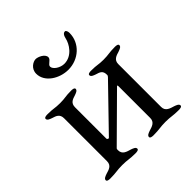

<svg xmlns="http://www.w3.org/2000/svg" viewBox="-170 -740 867 867"><g transform="rotate(-45 263.0 -307.0)"><path d="M265 -510C239 -510 210 -529 210 -547C210 -560 235 -567 235 -582C235 -603 203 -617 188 -617C172 -617 143 -601 143 -568C143 -515 202 -478 259 -478C325 -478 380 -527 380 -592C380 -602 376 -612 370 -612C365 -612 355 -610 350 -587C344 -558 315 -510 265 -510ZM366 -339C366 -332 364 -333 361 -328L170 -131C168 -129 160 -132 160 -137V-337C160 -364 178 -370 198 -376C209 -380 221 -384 221 -394C221 -402 208 -403 201 -403C161 -403 161 -398 126 -398C91 -398 89 -403 49 -403C42 -403 29 -402 29 -394C29 -384 41 -380 52 -376C72 -370 90 -364 90 -337V-63C90 -35 68 -30 48 -24C37 -20 25 -16 25 -6C25 2 38 3 45 3C85 3 91 -2 126 -2C161 -2 167 3 207 3C214 3 227 2 227 -6C227 -16 215 -20 204 -24C184 -30 160 -35 160 -63C160 -69 160 -71 163 -74L362 -271C364 -273 366 -271 366 -266V-63C366 -36 344 -30 324 -24C313 -20 301 -16 301 -6C301 2 314 3 321 3C361 3 367 -2 402 -2C437 -2 443 3 483 3C490 3 503 2 503 -6C503 -16 491 -20 480 -24C460 -30 436 -36 436 -63V-337C436 -364 457 -370 477 -376C488 -380 500 -384 500 -394C500 -402 488 -403 480 -403C440 -403 438 -398 403 -398C368 -398 368 -403 328 -403C320 -403 308 -402 308 -394C308 -384 320 -380 331 -376C351 -370 366 -366 366 -339Z"/></g></svg>

Font: EB Garamond 12
Style: Regular
Weight: 400
Version: Version 0.016+